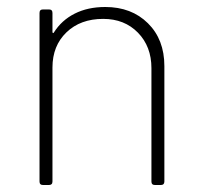

<svg xmlns="http://www.w3.org/2000/svg" viewBox="-20 -529 576 549"><path d="M93 -10V-492Q93 -502 103 -502H120Q130 -502 130 -492V-438Q130 -435 131.5 -434.5Q133 -434 134 -436Q156 -471 193.5 -490Q231 -509 281 -509Q356 -509 403 -462.5Q450 -416 450 -340V-10Q450 0 440 0H423Q413 0 413 -10V-334Q413 -396 374.5 -435.5Q336 -475 275 -475Q210 -475 170 -436.5Q130 -398 130 -336V-10Q130 0 120 0H103Q93 0 93 -10Z"/></svg>

Font: Barlow GEO Extra Light
Style: Regular
Weight: 200
Designer: Jeremy Tribby
Foundry: Tribby Type
Version: Version 1.408